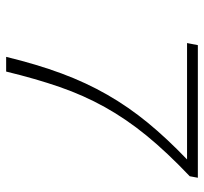

<svg xmlns="http://www.w3.org/2000/svg" viewBox="-40 -640 679 640"><g transform="rotate(90 300.0 -319.5)"><path d="M169 0Q194 -103 224.5 -185Q255 -267 295.5 -337.5Q336 -408 388.5 -472Q441 -536 511 -603H123L130 -639H572L567 -612Q487 -536 431.5 -468Q376 -400 336.5 -329Q297 -258 269.5 -178.5Q242 -99 218 0Z"/></g></svg>

Font: Source Code Pro Light
Style: Italic
Weight: 300
Italic angle: -11°
Monospace: yes
Designer: Paul D. Hunt, Teo Tuominen
Foundry: Adobe Systems Incorporated
Version: Version 1.050;PS 1.000;hotconv 16.6.51;makeotf.lib2.5.65220